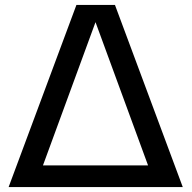

<svg xmlns="http://www.w3.org/2000/svg" viewBox="-20 -760 778 780"><path d="M15 0 290.5 -740H447L722.5 0ZM154.5 -88H581.5L368 -670Z"/></svg>

Font: Encode Sans SemiExpanded SemiExpanded Medium
Style: Regular
Weight: 500
Width: 6
Designer: Multiple Designers
Foundry: Impallari Type
Version: Version 3.000; ttfautohint (v1.8.3) -l 8 -r 50 -G 200 -x 14 